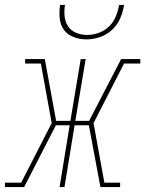

<svg xmlns="http://www.w3.org/2000/svg" viewBox="-58 -760 590 780"><path d="M40 0H-38V-18H28L152 -260L108 -502H44V-520H124L170 -269H228L270 -520H290L248 -269H304L434 -520H512V-502H446L322 -260L366 -18H430V0H350L303 -251H245L204 0H184L225 -251H169ZM293 -600Q266 -600 241 -609.5Q216 -619 201.5 -639Q187 -659 184.5 -686Q182 -713 186 -740H206Q202 -717 204.5 -693.5Q207 -670 219 -652.5Q231 -635 252 -626.5Q273 -618 296 -618Q319 -618 343 -626.5Q367 -635 385 -652.5Q403 -670 412.5 -693.5Q422 -717 426 -740H446Q442 -713 430.5 -686Q419 -659 397.5 -639Q376 -619 348 -609.5Q320 -600 293 -600Z"/></svg>

Font: Iosevka Curly Slab Thin
Style: Italic
Weight: 100
Italic angle: -9°
Monospace: yes
Designer: Belleve Invis
Foundry: Belleve Invis
Version: Version 22.1.2; ttfautohint (v1.8.4)